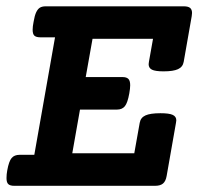

<svg xmlns="http://www.w3.org/2000/svg" viewBox="-20 -600 640 620"><path d="M600.1 -558.1Q600.1 -555.7 599.1 -547.9L573.2 -400.4Q570.3 -383.8 554.9 -376.7Q539.6 -369.6 508.3 -369.6Q481.4 -369.6 470.7 -375Q460 -380.4 460 -392.6Q460 -394.5 460.9 -400.4L474.1 -474.6H278.8L256.8 -351.1H376Q388.7 -351.1 394.5 -345.2Q400.4 -339.4 400.4 -324.7Q400.4 -314.5 397.5 -298.3Q392.1 -268.1 383.3 -257.1Q374.5 -246.1 357.4 -246.1H238.3L213.4 -105H413.6L431.2 -203.6Q434.1 -220.2 449.7 -227.3Q465.3 -234.4 498 -234.4Q526.4 -234.4 537.8 -229Q549.3 -223.6 549.3 -211.4Q549.3 -209.5 548.3 -203.6L518.1 -31.7Q515.1 -14.6 506.3 -7.3Q497.6 0 481 0H25.9Q12.7 0 6.8 -5.4Q1 -10.7 1 -24.9Q1 -37.1 3.4 -49.8Q8.8 -79.6 17.6 -89.8Q26.4 -100.1 43.5 -100.1H90.8L157.7 -479.5H110.4Q97.2 -479.5 91.3 -484.6Q85.4 -489.7 85.4 -503.9Q85.4 -514.2 88.4 -529.3Q91.8 -549.8 96.9 -560.5Q102.1 -571.3 109.1 -575.4Q116.2 -579.6 127.9 -579.6H573.2Q587.4 -579.6 593.8 -574.5Q600.1 -569.3 600.1 -558.1Z"/></svg>

Font: Courier Prime
Style: Bold Italic
Weight: 700
Italic angle: -10°
Designer: Alan Dague-Greene
Foundry: Quote-Unquote Apps
Version: Version 3.018